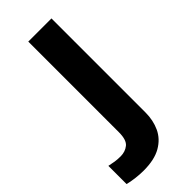

<svg xmlns="http://www.w3.org/2000/svg" viewBox="-316 -590 873 873"><g transform="rotate(-45 120.5 -153.0)"><path d="M34 240Q9 240 -18.5 236.5Q-46 233 -64 228V111Q-46 115 -30 117.5Q-14 120 6 120Q36 120 57 103Q78 86 78 37V-546H227V59Q227 109 208 150Q189 191 146.5 215.5Q104 240 34 240Z"/></g></svg>

Font: Noto Sans New Tai Lue
Style: Regular
Weight: 400
Designer: Monotype Design Team
Foundry: Monotype Imaging Inc.
Version: Version 2.003